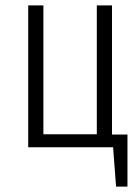

<svg xmlns="http://www.w3.org/2000/svg" viewBox="-20 -543 517 708"><path d="M393 -47H450V145H408L397 0H84V-523H140V-48H337V-523H393Z"/></svg>

Font: Fira Sans Extra Condensed Light
Style: Regular
Weight: 300
Width: 1
Designer: Carrois Corporate & Edenspiekermann AG
Foundry: Carrois Corporate GbR & Edenspiekermann AG
Version: Version 4.203